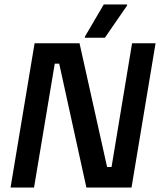

<svg xmlns="http://www.w3.org/2000/svg" viewBox="-20 -845 723 865"><path d="M27.5 0 135.8 -650H338.3L462.5 -92.5H482.5L575 -650H680.8L572.5 0H369.2L246.7 -558.3H226.7L133.3 0ZM362.5 -675V-680L447.5 -825H552.5V-820L452.5 -675Z"/></svg>

Font: Familjen Grotesk GF Medium
Style: Italic
Weight: 500
Designer: Anders Wikstroem, Jonas Baeckman, Matilda Gysing, Kristian Moeller
Foundry: Familjen STHML AB
Version: Version 2.000; Beta; Release 4; Build 6